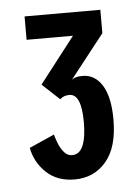

<svg xmlns="http://www.w3.org/2000/svg" viewBox="-40 -733 349 491"><g transform="rotate(-5 135.0 -487.0)"><path d="M132.5 -273.5Q88 -273.5 60 -300Q32 -326.5 25 -364L89.5 -392.5Q92 -382.5 97.2 -369.2Q102.5 -356 111 -346Q119.5 -336 131.5 -336Q150.5 -336 159.5 -357.2Q168.5 -378.5 168.5 -417.5Q168.5 -490 137.5 -490Q122.5 -490 113.5 -481L69 -522.5L160 -640H41V-700H235.5V-640L147.5 -528Q151 -531 157.5 -533.2Q164 -535.5 175.5 -535.5Q207 -535.5 225.8 -505.5Q244.5 -475.5 244.5 -417.5Q244.5 -346.5 213.5 -310Q182.5 -273.5 132.5 -273.5Z"/></g></svg>

Font: Trispace Condensed Medium
Style: Regular
Weight: 500
Width: 3
Designer: Tyler Finck
Foundry: Etcetera Type Company
Version: Version 1.210; ttfautohint (v1.8.3)